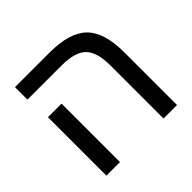

<svg xmlns="http://www.w3.org/2000/svg" viewBox="-152 -752 904 904"><g transform="rotate(-45 300.0 -299.5)"><path d="M160.2 0H69.8V-389.2H160.2ZM540 0H450.2V-352.1Q450.2 -441.9 413.8 -479Q377.4 -516.1 288.1 -516.1H60.1V-599.1H289.1Q423.8 -599.1 481.9 -541.5Q540 -483.9 540 -351.1Z"/></g></svg>

Font: Cousine
Style: Regular
Weight: 400
Monospace: yes
Designer: Steve Matteson
Foundry: Ascender Corporation
Version: Version 1.20